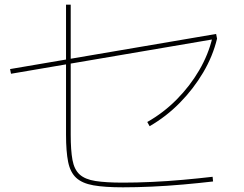

<svg xmlns="http://www.w3.org/2000/svg" viewBox="-20 -800 1040 820"><path d="M505 0Q427 0 379 -8.5Q331 -17 305.5 -40.5Q280 -64 271 -108.5Q262 -153 262 -225V-780H282V-225Q282 -158 289.5 -117Q297 -76 320 -55Q343 -34 387.5 -27Q432 -20 505 -20Q563 -20 628.5 -23Q694 -26 761 -32Q828 -38 888 -45L890 -25Q830 -18 762.5 -12Q695 -6 629 -3Q563 0 505 0ZM27 -485 23 -505 903 -655 907 -635ZM609 -279Q678 -318 734.5 -375Q791 -432 830.5 -499.5Q870 -567 887 -639L907 -635Q889 -560 847.5 -490Q806 -420 748 -361Q690 -302 619 -261Z"/></svg>

Font: M PLUS 1 Thin
Style: Regular
Weight: 100
Designer: Coji Morishita
Foundry: UNDERFOREST DESIGN
Version: Version 1.001